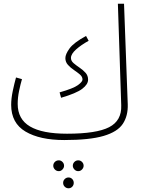

<svg xmlns="http://www.w3.org/2000/svg" viewBox="-20 -731 757 1031"><path d="M325 21Q194 21 117 -24.5Q40 -70 40 -168Q40 -202 48.5 -242.5Q57 -283 66 -315L98 -306Q90 -279 82.5 -243Q75 -207 75 -173Q75 -91 141 -52Q207 -13 340 -13Q498 -13 566 -48Q634 -83 631 -165L613 -711H646L666 -171Q668 -109 639.5 -66Q611 -23 536 -1Q461 21 325 21ZM308 -206 300 -235Q374 -256 398.5 -274Q423 -292 423 -304Q423 -319 409 -331Q395 -343 377 -355Q359 -367 345 -382.5Q331 -398 331 -419Q331 -440 353.5 -471Q376 -502 442 -538L456 -512Q416 -490 388.5 -465.5Q361 -441 361 -420Q361 -404 375 -392Q389 -380 407.5 -367.5Q426 -355 439.5 -340Q453 -325 453 -303Q453 -278 421.5 -254Q390 -230 308 -206ZM400 188Q388 188 379.5 179Q371 170 371 159Q371 147 379.5 138.5Q388 130 400 130Q412 130 420.5 138.5Q429 147 429 159Q429 170 420.5 179Q412 188 400 188ZM296 188Q283 188 274.5 179Q266 170 266 159Q266 147 274.5 138.5Q283 130 296 130Q307 130 315.5 138.5Q324 147 324 159Q324 170 315.5 179Q307 188 296 188ZM348 280Q336 280 327.5 271.5Q319 263 319 251Q319 239 327.5 230.5Q336 222 348 222Q360 222 368 230.5Q376 239 376 251Q376 263 368 271.5Q360 280 348 280Z"/></svg>

Font: Noto Sans Arabic Cond ExtLt
Style: Regular
Weight: 200
Width: 3
Designer: Monotype Design Team, Nadine Chahine, Nizar Qandah and Khaled Hosny
Foundry: Monotype Imaging Inc.
Version: Version 2.012; ttfautohint (v1.8.4.7-5d5b)